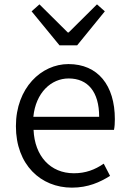

<svg xmlns="http://www.w3.org/2000/svg" viewBox="-20 -848 589 881"><path d="M310 13C384 13 439 -12 485 -41L456 -97C415 -69 373 -53 319 -53C211 -53 139 -132 134 -252H503C506 -266 507 -283 507 -301C507 -457 429 -554 294 -554C170 -554 53 -445 53 -269C53 -92 167 13 310 13ZM133 -312C144 -423 215 -488 295 -488C383 -488 435 -427 435 -312ZM253 -640H334L461 -796L425 -828L295 -699H291L161 -828L125 -796Z"/></svg>

Font: Noto Sans CJK SC DemiLight
Style: Regular
Weight: 350
Designer: Ryoko NISHIZUKA 西塚涼子 (kana, bopomofo & ideographs); Paul D. Hunt (Latin, Greek & Cyrillic); Sandoll Communications 산돌커뮤니
Foundry: Adobe
Version: Version 2.004;hotconv 1.0.118;makeotfexe 2.5.65603